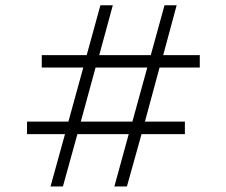

<svg xmlns="http://www.w3.org/2000/svg" viewBox="-20 -691 846 718"><path d="M269.5 -189.5H461.4L407.7 6.3H454.6L509.3 -189.5H671.4V-236.3H522L576.7 -438.5H727.1V-484.9H590.3L640.6 -671.4H595.2L543.9 -484.9H351.1L401.9 -671.4H355.5L304.2 -484.9H136.2V-438.5H291.5L235.8 -236.3H81.1V-189.5H223.1L168.9 6.3H215.3ZM475.1 -236.3H282.2L337.4 -438.5H530.8Z"/></svg>

Font: Estedad Light
Style: Regular
Weight: 300
Designer: Amin Abedi
Version: Version 7.3